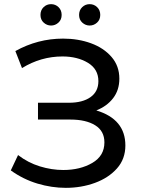

<svg xmlns="http://www.w3.org/2000/svg" viewBox="-20 -897 682 925"><path d="M297 8Q229 8 160.5 -12.5Q92 -33 32 -76L67 -150Q115 -113 172 -95.5Q229 -78 285 -78Q366 -78 424.5 -112Q483 -146 483 -211Q483 -266 438.5 -293.5Q394 -321 319 -321H163V-402H312Q378 -402 416 -429Q454 -456 454 -506Q454 -564 403.5 -594.5Q353 -625 281 -625Q177 -625 86 -569L54 -651Q162 -711 284 -711Q357 -711 418.5 -688.5Q480 -666 517.5 -622.5Q555 -579 555 -518Q555 -463 525 -424Q495 -385 444 -365Q584 -323 584 -196Q584 -131 543.5 -85.5Q503 -40 437.5 -16Q372 8 297 8ZM226 -774Q206 -774 190.5 -788Q175 -802 175 -825Q175 -848 190 -862.5Q205 -877 226 -877Q247 -877 262 -862.5Q277 -848 277 -825Q277 -802 261.5 -788Q246 -774 226 -774ZM412 -774Q392 -774 376.5 -788Q361 -802 361 -825Q361 -848 376 -862.5Q391 -877 412 -877Q433 -877 448 -862.5Q463 -848 463 -825Q463 -802 447.5 -788Q432 -774 412 -774Z"/></svg>

Font: Argentum Novus
Style: Regular
Weight: 400
Designer: Julieta Ulanovsky
Foundry: Julieta Ulanovsky
Version: Version 7.20;July 27, 2021;FontCreator 13.0.0.2683 64-bit